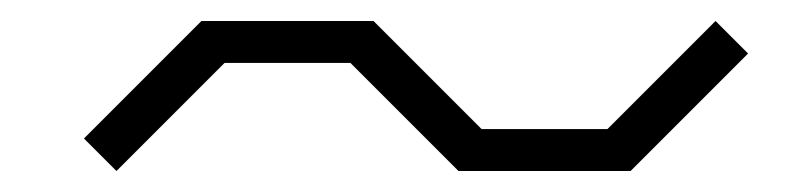

<svg xmlns="http://www.w3.org/2000/svg" viewBox="-20 -400 765 183"><path d="M172 -380 60 -268 91 -237 194 -340H314L417 -237H581L693 -349L662 -380L559 -277H439L336 -380Z"/></svg>

Font: Kumar One
Style: Regular
Weight: 400
Designer: Parimal Parmar
Foundry: Indian Type Foundry
Version: Version 1.000;PS 1.000;hotconv 1.0.88;makeotf.lib2.5.647800